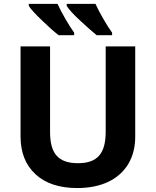

<svg xmlns="http://www.w3.org/2000/svg" viewBox="-20 -951 796 981"><path d="M552.7 -771V-784.2C539.6 -802.2 524.4 -825.7 508.3 -854C492.2 -881.8 478.5 -907.7 467.8 -931.2H320.8V-920.9C332 -902.8 355 -877.4 390.6 -844.7C426.3 -811.5 454.1 -787.1 474.1 -771ZM358.9 -771V-784.2C345.7 -802.2 330.6 -825.7 314.5 -854C298.3 -881.8 284.7 -907.7 273.9 -931.2H127V-920.9C137.2 -904.8 159.2 -880.4 193.4 -847.7C227.1 -814.9 255.9 -789.6 279.8 -771ZM520 -713.9V-277.8C520 -167 478 -117.2 378.9 -117.2C276.9 -117.2 235.8 -167 235.8 -276.9V-713.9H85V-253.9C85 -172.4 110.4 -107.9 161.1 -61C211.9 -13.7 283.2 9.8 375 9.8C436 9.8 488.8 -1 533.2 -22C622.6 -64.5 670.9 -146.5 670.9 -252V-713.9Z"/></svg>

Font: Noto Reveo Sans
Style: Bold
Weight: 700
Designer: Monotype Design team
Foundry: Monotype Imaging Inc.
Version: Version 1.04